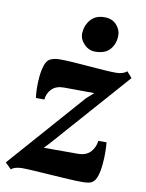

<svg xmlns="http://www.w3.org/2000/svg" viewBox="-110 -876 721 951"><g transform="rotate(10 251.0 -400.5)"><path d="M353 -433Q316.5 -433 275.8 -433.5Q235 -434 199 -434Q160.5 -434 139 -412Q117.5 -390 115 -359H72.5Q69.5 -376 68.8 -405Q68 -434 71 -465.8Q74 -497.5 82.2 -522.8Q90.5 -548 105.5 -557Q111 -560 123.5 -564Q136 -568 154 -568Q183 -568 222 -565.5Q261 -563 302.5 -559.5Q344 -556 380.5 -553.5Q417 -551 440 -551Q477 -551 495.5 -568L521.5 -538L180.5 -151.5L153.5 -123H324.5Q366 -123 388 -146.5Q410 -170 413.5 -203.5H455Q457 -186 457.5 -156.5Q458 -127 455.2 -94.8Q452.5 -62.5 444.5 -36.2Q436.5 -10 421.5 1Q408 11 370.5 11Q342 11 299.5 8.5Q257 6 211.2 3Q165.5 0 126 -2.5Q86.5 -5 63.5 -5Q53 -5 36.8 -1.5Q20.5 2 11.5 11L-19 -19L317 -401ZM320.5 -636Q288.5 -636 264.5 -661.2Q240.5 -686.5 242.5 -717Q245 -756.5 269.5 -784.2Q294 -812 338.5 -812Q377 -812 399 -787.5Q421 -763 420.5 -734Q420 -693.5 396.2 -664.8Q372.5 -636 320.5 -636Z"/></g></svg>

Font: Merriweather Black
Style: Italic
Weight: 900
Italic angle: -7.8°
Designer: Eben Sorkin
Foundry: Eben Sorkin
Version: Version 2.200;gftools[0.9.31]